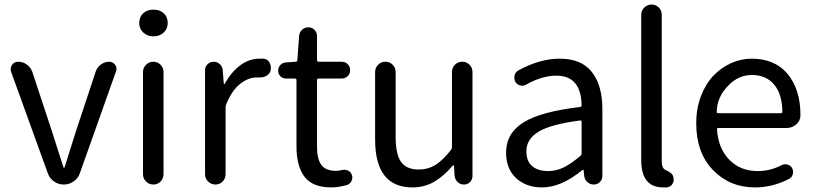

<svg xmlns="http://www.w3.org/2000/svg" viewBox="-20 -816 3602 849"><path d="M191.4 -49.8 29.3 -498Q27.3 -503.9 27.3 -509.8Q27.3 -519.5 33.2 -529.3Q43 -543 60.5 -543Q82 -543 99.1 -530.3Q116.2 -517.6 123 -498L210 -234.4Q214.8 -219.7 232.9 -162.6Q251 -105.5 260.7 -76.2Q260.7 -74.2 262.7 -74.2Q264.6 -74.2 265.6 -76.2Q309.6 -214.8 315.4 -234.4L403.3 -500Q410.2 -519.5 426.8 -531.2Q443.4 -543 462.9 -543Q479.5 -543 489.3 -529.3Q495.1 -521.5 495.1 -511.7Q495.1 -505.9 493.2 -501L333 -49.8Q325.2 -27.3 305.7 -13.7Q286.1 0 262.2 0Q238.3 0 218.8 -13.7Q199.2 -27.3 191.4 -49.8Z M612.3 -45.9V-497.1Q612.3 -516.6 626 -529.8Q639.6 -543 658.2 -543Q676.8 -543 689.9 -529.8Q703.1 -516.6 703.1 -497.1V-45.9Q703.1 -26.4 689.9 -13.2Q676.8 0 658.2 0Q639.6 0 626 -13.2Q612.3 -26.4 612.3 -45.9ZM595.7 -713.9Q595.7 -741.2 613.3 -757.3Q630.9 -773.4 658.7 -773.4Q686.5 -773.4 704.1 -757.3Q721.7 -741.2 721.7 -713.9Q721.7 -688.5 703.6 -671.9Q685.5 -655.3 658.7 -655.3Q631.8 -655.3 613.8 -671.9Q595.7 -688.5 595.7 -713.9Z M886.7 -45.9V-505.9Q886.7 -521.5 897.9 -532.2Q909.2 -543 924.8 -543Q940.4 -543 952.1 -532.2Q963.9 -521.5 964.8 -505.9L969.7 -445.3Q969.7 -444.3 971.2 -444.3Q972.7 -444.3 973.6 -445.3Q1002.9 -498 1042.5 -527.3Q1082 -556.6 1127 -556.6Q1137.7 -556.6 1145.5 -556.6Q1163.1 -554.7 1171.9 -539.1Q1177.7 -528.3 1177.7 -516.6Q1177.7 -510.7 1176.8 -504.9Q1172.9 -489.3 1159.2 -481.4Q1146.5 -473.6 1131.8 -473.6Q1129.9 -473.6 1127.9 -473.6Q1122.1 -473.6 1115.2 -473.6Q1078.1 -473.6 1042 -445.3Q1005.9 -417 980.5 -355.5Q977.5 -349.6 977.5 -341.8V-45.9Q977.5 -26.4 964.4 -13.2Q951.2 0 932.6 0Q914.1 0 900.4 -13.2Q886.7 -26.4 886.7 -45.9Z M1445.3 12.7Q1362.3 12.7 1326.7 -34.2Q1291 -81.1 1291 -168V-461.9Q1291 -468.8 1283.2 -468.8H1244.1Q1229.5 -468.8 1219.7 -479Q1210 -489.3 1210 -503.9Q1210 -517.6 1219.7 -528.3Q1229.5 -539.1 1244.1 -540L1287.1 -543Q1294.9 -543 1294.9 -550.8L1302.7 -657.2Q1303.7 -672.9 1315.4 -684.1Q1327.1 -695.3 1343.8 -695.3Q1359.4 -695.3 1370.6 -684.1Q1381.8 -672.9 1381.8 -657.2V-550.8Q1381.8 -543 1388.7 -543H1491.2Q1506.8 -543 1517.6 -532.2Q1528.3 -521.5 1528.3 -505.9Q1528.3 -490.2 1517.6 -479.5Q1506.8 -468.8 1491.2 -468.8H1388.7Q1381.8 -468.8 1381.8 -461.9V-166Q1381.8 -113.3 1400.9 -86.9Q1419.9 -60.5 1465.8 -60.5Q1477.5 -60.5 1494.1 -64.5Q1507.8 -67.4 1520.5 -61Q1533.2 -54.7 1536.1 -41Q1538.1 -36.1 1538.1 -31.2Q1538.1 -22.5 1533.2 -13.7Q1526.4 -1 1511.7 2.9Q1473.6 12.7 1445.3 12.7Z M1803.7 12.7Q1638.7 12.7 1638.7 -199.2V-497.1Q1638.7 -516.6 1651.9 -529.8Q1665 -543 1684.1 -543Q1703.1 -543 1716.3 -529.8Q1729.5 -516.6 1729.5 -497.1V-210Q1729.5 -133.8 1753.4 -100.1Q1777.3 -66.4 1832 -66.4Q1872.1 -66.4 1904.3 -85.9Q1936.5 -105.5 1973.6 -152.3Q1978.5 -158.2 1978.5 -165V-497.1Q1978.5 -516.6 1991.7 -529.8Q2004.9 -543 2023.9 -543Q2043 -543 2056.2 -529.8Q2069.3 -516.6 2069.3 -497.1V-38.1Q2069.3 -22.5 2058.6 -11.2Q2047.9 0 2031.2 0Q2015.6 0 2003.9 -10.7Q1992.2 -21.5 1990.2 -38.1L1987.3 -84Q1986.3 -85 1984.9 -85Q1983.4 -85 1982.4 -84Q1941.4 -36.1 1898.9 -11.7Q1856.4 12.7 1803.7 12.7Z M2377 12.7Q2306.6 12.7 2262.2 -28.3Q2217.8 -69.3 2217.8 -140.6Q2217.8 -227.5 2295.9 -275.4Q2374 -323.2 2544.9 -342.8Q2551.8 -343.8 2551.8 -351.6Q2548.8 -481.4 2440.4 -481.4Q2377 -481.4 2307.6 -442.4Q2294.9 -434.6 2280.8 -438Q2266.6 -441.4 2258.8 -454.1Q2252 -467.8 2255.4 -482.4Q2258.8 -497.1 2272.5 -504.9Q2367.2 -556.6 2455.1 -556.6Q2550.8 -556.6 2597.2 -497.6Q2643.6 -438.5 2643.6 -334V-37.1Q2643.6 -21.5 2632.3 -10.7Q2621.1 0 2605.5 0Q2589.8 0 2577.6 -10.7Q2565.4 -21.5 2563.5 -37.1L2560.5 -63.5Q2560.5 -65.4 2559.1 -65.4Q2557.6 -65.4 2555.7 -64.5Q2461.9 12.7 2377 12.7ZM2403.3 -59.6Q2440.4 -59.6 2473.6 -76.2Q2506.8 -92.8 2546.9 -127Q2551.8 -131.8 2551.8 -139.6V-276.4Q2551.8 -283.2 2546.9 -283.2Q2545.9 -283.2 2544.9 -283.2Q2416 -266.6 2361.8 -233.9Q2307.6 -201.2 2307.6 -147.5Q2307.6 -102.5 2333.5 -81.1Q2359.4 -59.6 2403.3 -59.6Z M2912.1 12.7Q2815.4 12.7 2815.4 -108.4V-751Q2815.4 -769.5 2829.1 -782.7Q2842.8 -795.9 2861.3 -795.9Q2879.9 -795.9 2893.1 -782.7Q2906.2 -769.5 2906.2 -751V-101.6Q2906.2 -74.2 2920.9 -65.4Q2923.8 -64.5 2930.2 -61Q2936.5 -57.6 2939.5 -55.7Q2942.4 -53.7 2946.8 -50.3Q2951.2 -46.9 2953.6 -43Q2956.1 -39.1 2957 -34.2L2958 -30.3Q2959 -26.4 2959 -22.5Q2959 -10.7 2953.1 -2Q2944.3 10.7 2929.7 12.7Q2921.9 12.7 2912.1 12.7Z M3318.4 12.7Q3207 12.7 3132.8 -64Q3058.6 -140.6 3058.6 -271.5Q3058.6 -335 3079.1 -389.6Q3099.6 -444.3 3133.8 -480.5Q3168 -516.6 3212.4 -536.6Q3256.8 -556.6 3303.7 -556.6Q3405.3 -556.6 3461.9 -490.2Q3519.5 -420.9 3519.5 -306.6Q3519.5 -283.2 3502 -266.6Q3483.4 -250 3458 -250H3157.2Q3149.4 -250 3150.4 -243.2Q3156.2 -159.2 3205.1 -109.4Q3253.9 -59.6 3330.1 -59.6Q3386.7 -59.6 3436.5 -85.9Q3448.2 -91.8 3461.9 -88.4Q3475.6 -85 3482.4 -73.2Q3489.3 -60.5 3485.8 -46.4Q3482.4 -32.2 3469.7 -25.4Q3397.5 12.7 3318.4 12.7ZM3149.4 -320.3Q3149.4 -315.4 3156.2 -315.4H3432.6Q3439.5 -315.4 3439.5 -322.3Q3439.5 -322.3 3439.5 -322.3Q3438.5 -400.4 3402.8 -442.4Q3367.2 -484.4 3304.7 -484.4Q3247.1 -484.4 3203.1 -440.4Q3149.4 -387.7 3149.4 -320.3Z"/></svg>

Font: Gen Jyuu Gothic Regular
Style: Regular
Weight: 400
Designer: [Source Han Sans]
Ryoko NISHIZUKA  (kana & ideographs); Paul D. Hunt (Latin, Greek & Cyrillic); Wenlong ZHANG  (bopomofo
Version: Version 1.002.20150607